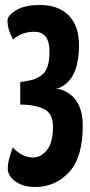

<svg xmlns="http://www.w3.org/2000/svg" viewBox="-20 -734 361 768"><path d="M61 -406Q91 -410 107 -414Q123 -418 142 -430Q161 -442 169.5 -466Q178 -490 178 -528Q178 -607 117 -607Q68 -607 32 -576Q10 -617 10 -652Q10 -672 44 -693Q78 -714 140 -714Q214 -714 255 -672Q296 -630 296 -554Q296 -434 236 -393Q217 -380 202 -378Q220 -378 232 -373Q311 -340 311 -231Q311 -104 256 -45Q201 14 121 14Q73 14 42 -8Q11 -30 11 -61Q11 -91 31 -144Q69 -104 112 -104Q144 -104 168 -134Q192 -164 192 -228Q192 -279 157.5 -297Q123 -315 61 -316Z"/></svg>

Font: Yanone Kaffeesatz Bold
Style: Regular
Weight: 700
Designer: Yanone (Cyrillic: Daniel Pouzeot)
Foundry: Yanone
Version: Version 1.003;PS 001.003;hotconv 1.0.88;makeotf.lib2.5.64775